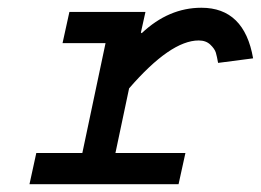

<svg xmlns="http://www.w3.org/2000/svg" viewBox="-20 -473 670 493"><path d="M158.2 -442.4H353.5L341.8 -389.6L343.8 -387.7Q413.1 -453.1 497.1 -453.1Q607.4 -453.1 629.9 -323.2L540 -311.5Q537.1 -328.1 534.2 -337.9Q531.2 -347.7 520 -358.4Q508.8 -369.1 490.2 -369.1Q418 -369.1 311.5 -246.1L276.4 -80.1H456.1L438.5 0H55.7L73.2 -80.1H191.4L251 -362.3H140.6Z"/></svg>

Font: Thabit-Bold-Oblique
Style: Bold Oblique
Weight: 700
Designer: Regenerated by Nadim Shaikli
Foundry: MAK Alagha
Version: 0.01